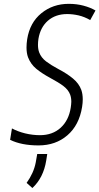

<svg xmlns="http://www.w3.org/2000/svg" viewBox="-20 -740 512 990"><path d="M399.4 -275.9Q406.7 -254.9 406.7 -227.5Q406.7 -209.5 403.3 -188.5Q388.2 -94.7 327.6 -42.5Q267.1 9.8 178.7 9.8Q90.8 9.8 32.2 -19V-19.5L41.5 -77.1V-78.1L42 -77.6Q72.3 -61.5 109.9 -52.2Q148.4 -43 186 -43Q251 -43 293 -81.5Q334.5 -119.6 344.7 -184.6Q347.2 -200.7 347.7 -214.8Q347.7 -235.8 341.8 -252Q332.5 -277.3 305.7 -297.4Q283.7 -314 236.8 -339.4Q196.3 -361.3 167 -385.3Q138.2 -409.2 124.5 -444.8Q116.7 -466.3 116.7 -495.1Q116.7 -514.6 120.1 -537.6Q133.8 -623.5 193.4 -671.9Q252.9 -720.2 334.5 -720.2Q375.5 -720.2 410.9 -710.7Q446.3 -701.2 472.2 -686V-685.5L445.3 -636.7V-636.2L444.8 -636.7Q416 -653.3 385.3 -660.6Q355 -667.5 326.7 -667.5H326.2Q266.6 -667.5 227.1 -633.3Q188 -599.1 178.2 -539.6Q175.8 -522.9 175.8 -508.8Q175.8 -486.3 182.1 -469.7Q192.4 -442.4 218 -423.1Q243.7 -403.8 281.2 -383.8Q326.7 -359.9 356.4 -335Q387.2 -309.6 399.4 -275.9ZM147 229.5 117.2 203.1Q153.8 151.9 164.1 98.6L171.9 54.2H223.6L218.3 87.9Q204.1 176.3 147 229.5Z"/></svg>

Font: MAUL Condensed Light Italic
Style: Light Italic
Weight: 300
Italic angle: -12°
Designer: MAUL
Version: Version 1.0; 2020; ttfautohint (v1.8.3)